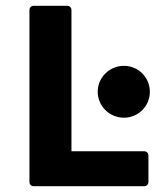

<svg xmlns="http://www.w3.org/2000/svg" viewBox="-20 -645 558 665"><path d="M82 -609.4V-15.6C82 -5.9 87.9 0 97.7 0H478.5C488.3 0 494.1 -5.9 494.1 -15.6V-105.5C494.1 -115.2 488.3 -121.1 478.5 -121.1H227.5V-609.4C227.5 -619.1 221.7 -625 211.9 -625H97.7C87.9 -625 82 -619.1 82 -609.4ZM318.4 -327.1C318.4 -277.3 359.4 -237.3 409.2 -237.3C459 -237.3 499 -277.3 499 -327.1C499 -377 459 -417 409.2 -417C359.4 -417 318.4 -377 318.4 -327.1Z"/></svg>

Font: Ed Sans Neue
Style: Bold
Weight: 700
Designer: Stephen Hutchings
Version: Version 1.004;PS 001.004;hotconv 1.0.88;makeotf.lib2.5.64775